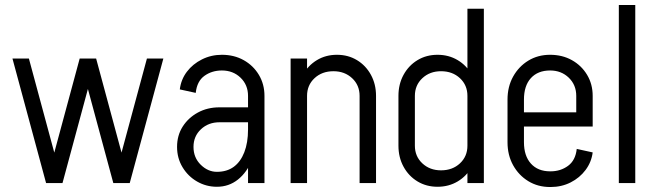

<svg xmlns="http://www.w3.org/2000/svg" viewBox="-20 -735 2641 771"><path d="M435 0 570 -500H636L501 0ZM165 0 30 -500H96L231 0ZM165 0 300 -500H366L231 0ZM435 0 300 -500H366L501 0Z M976 0V-350H1042V0ZM851 15V-45Q891 -45 918.5 -65Q946 -85 961 -123.5Q976 -162 976 -215H1014Q1014 -147 993 -95Q972 -43 935.5 -14Q899 15 851 15ZM851 15Q808 15 771.5 -6Q735 -27 713 -63.5Q691 -100 691 -145H757Q757 -102 786 -73.5Q815 -45 851 -45ZM691 -145Q691 -191 713.5 -226.5Q736 -262 774.5 -283Q813 -304 861 -304V-244Q817 -244 787 -216Q757 -188 757 -145ZM861 -244V-304H1029V-244ZM976 -215V-351H1014V-215ZM1042 -350H976Q976 -394 946 -423Q916 -452 871 -452V-515Q920 -515 958.5 -493.5Q997 -472 1019.5 -434.5Q1042 -397 1042 -350ZM766 -362 702 -376Q707 -416 730.5 -447Q754 -478 791 -496.5Q828 -515 871 -515V-452Q831 -452 801 -430.5Q771 -409 766 -362Z M1147 0V-500H1213V0ZM1424 0V-350H1490V0ZM1424 -350Q1424 -393 1394 -421Q1364 -449 1319 -449L1333 -515Q1378 -515 1413.5 -493.5Q1449 -472 1469.5 -434.5Q1490 -397 1490 -350ZM1175 -350Q1175 -397 1196 -434.5Q1217 -472 1252.5 -493.5Q1288 -515 1333 -515L1319 -449Q1273 -449 1243 -421Q1213 -393 1213 -350Z M1923 -499H1857V-700H1923ZM1857 0V-500H1923V0ZM1580 -150V-350H1646V-150ZM1646 -350H1580Q1580 -397 1600.5 -434.5Q1621 -472 1656.5 -493.5Q1692 -515 1737 -515L1751 -449Q1706 -449 1676 -421Q1646 -393 1646 -350ZM1895 -350H1857Q1857 -393 1827 -421Q1797 -449 1751 -449L1737 -515Q1782 -515 1818 -493.5Q1854 -472 1874.5 -434.5Q1895 -397 1895 -350ZM1646 -150Q1646 -107 1676 -79Q1706 -51 1751 -51L1737 15Q1692 15 1656.5 -6.5Q1621 -28 1600.5 -65.5Q1580 -103 1580 -150ZM1895 -150Q1895 -103 1874.5 -65.5Q1854 -28 1818 -6.5Q1782 15 1737 15L1751 -51Q1797 -51 1827 -79Q1857 -107 1857 -150Z M2024 -227V-284H2360V-227ZM2188 16V-47H2192V16ZM2018 -164V-335H2084V-164ZM2294 -284V-350H2360V-284ZM2360 -350H2294Q2294 -394 2264 -423Q2234 -452 2189 -452V-515Q2238 -515 2276.5 -493.5Q2315 -472 2337.5 -434.5Q2360 -397 2360 -350ZM2296 -137 2360 -123Q2355 -84 2331.5 -52.5Q2308 -21 2271.5 -2.5Q2235 16 2191 16V-47Q2231 -47 2261 -69Q2291 -91 2296 -137ZM2018 -335Q2018 -387 2040.5 -427.5Q2063 -468 2101.5 -491.5Q2140 -515 2189 -515V-452Q2140 -452 2112 -421.5Q2084 -391 2084 -335ZM2018 -164H2084Q2084 -109 2112 -78Q2140 -47 2189 -47V16Q2140 16 2101.5 -7.5Q2063 -31 2040.5 -71.5Q2018 -112 2018 -164Z M2465 0V-715H2531V0Z"/></svg>

Font: Akshar Light
Style: Regular
Weight: 300
Designer: Tall Chai
Foundry: Tall Chai
Version: Version 1.100